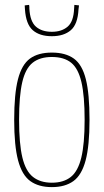

<svg xmlns="http://www.w3.org/2000/svg" viewBox="-20 -755 424 785"><path d="M38 -265Q38 -371 53.5 -431Q69 -491 102.5 -515.5Q136 -540 192 -540Q248 -540 282 -515.5Q316 -491 331 -431Q346 -371 346 -265Q346 -159 330 -99Q314 -39 280 -14.5Q246 10 192 10Q138 10 104 -14.5Q70 -39 54 -99Q38 -159 38 -265ZM58 -265Q58 -167 71.5 -111Q85 -55 115 -31.5Q145 -8 192 -8Q240 -8 269.5 -31.5Q299 -55 312.5 -111Q326 -167 326 -265Q326 -363 313 -419Q300 -475 271 -498.5Q242 -522 192 -522Q143 -522 113.5 -498.5Q84 -475 71 -419Q58 -363 58 -265ZM192 -607Q142 -607 114 -631.5Q86 -656 82 -717Q81 -726 81 -733L99 -735Q100 -731 100 -727Q100 -723 100 -720Q103 -667 127 -646Q151 -625 192 -625Q232 -625 256.5 -646Q281 -667 283 -720Q284 -727 284 -735L303 -733Q302 -729 302 -725Q302 -721 301 -717Q298 -656 269.5 -631.5Q241 -607 192 -607Z"/></svg>

Font: Georama SemiCondensed Thin
Style: Regular
Weight: 100
Width: 4
Designer: Jean-Baptiste Levee
Foundry: Production Type
Version: Version 1.000